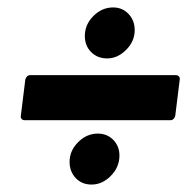

<svg xmlns="http://www.w3.org/2000/svg" viewBox="-20 -574 503 516"><path d="M208 -477Q208 -508 231 -531Q254 -554 284 -554Q309 -554 325.5 -536.5Q342 -519 342 -493Q342 -463 319 -440Q296 -417 268 -417Q242 -417 225 -434Q208 -451 208 -477ZM463 -360 451 -263Q450 -258 446.5 -254.5Q443 -251 438 -251H46Q41 -251 38 -254.5Q35 -258 36 -263L48 -360Q49 -365 52.5 -368.5Q56 -372 61 -372H453Q458 -372 461 -368.5Q464 -365 463 -360ZM167 -139Q167 -169 190 -192Q213 -215 243 -215Q268 -215 284.5 -198Q301 -181 301 -156Q301 -125 278 -101.5Q255 -78 226 -78Q200 -78 183.5 -95.5Q167 -113 167 -139Z"/></svg>

Font: Barlow
Style: Bold Italic
Weight: 700
Italic angle: -7°
Designer: Jeremy Tribby
Foundry: Tribby Type
Version: Version 1.422